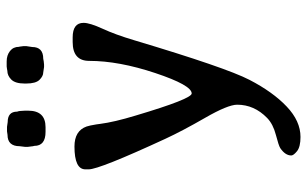

<svg xmlns="http://www.w3.org/2000/svg" viewBox="-190 -526 908 567"><g transform="rotate(-90 263.5 -243.0)"><path d="M219.7 -613.3Q219.7 -562 170.9 -562H157.2Q115.7 -562 115.7 -595.2Q114.3 -599.6 114.3 -602.5L112.8 -614.3V-622.6L114.7 -638.2Q114.7 -674.3 148.4 -674.3L158.7 -675.8H171.9L186 -673.8Q216.8 -673.8 216.8 -646Q218.8 -640.1 218.8 -636.7L219.7 -623ZM299.8 -619.6V-623.5Q299.8 -651.4 311.5 -663.1Q323.2 -674.8 337.4 -674.8Q341.3 -675.8 342.8 -675.8L350.1 -676.8H365.2Q383.3 -676.8 395.8 -667Q408.2 -657.2 408.2 -640.6Q409.2 -637.7 409.2 -635.3L410.2 -627.9V-618.2L407.7 -601.6Q407.7 -568.8 373 -568.8Q367.2 -567.4 365.7 -567.4L356 -566.4H348.6L332.5 -568.8Q321.8 -568.8 310.8 -579.8Q299.8 -590.8 299.8 -619.6ZM46.4 -444.3Q46.4 -476.6 113.8 -476.6Q160.2 -476.6 172.9 -440.9Q175.8 -432.6 179.2 -411.6L180.7 -400.4Q186 -359.4 205.1 -296.4Q254.4 -130.4 270.5 -130.4Q294.9 -130.4 330.8 -238Q366.7 -345.7 366.7 -433.1Q366.7 -481.9 422.4 -481.9H436Q479 -481.9 479 -449.7Q479 -431.2 461.7 -393.6Q444.3 -356 427.7 -300.3Q346.7 -29.3 310.8 40Q274.9 109.4 231.9 150.1Q189 190.9 142.1 190.9Q112.8 190.9 100.1 180.7Q87.4 170.4 87.4 163.6Q87.4 146 108.9 131.3Q116.2 126.5 148.2 118.2Q180.2 109.9 198.2 92.3Q237.3 54.2 237.3 3.9Q237.3 -23.4 198.5 -90.8Q159.7 -158.2 136.7 -208Q46.4 -403.3 46.4 -434.6Z"/></g></svg>

Font: Averia Libre
Style: Regular
Weight: 400
Version: Version 1.002